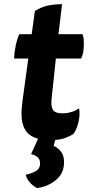

<svg xmlns="http://www.w3.org/2000/svg" viewBox="-20 -665 430 938"><path d="M74.2 -498Q63.5 -474.6 56.6 -441.4Q49.8 -408.2 48.8 -378.9Q72.3 -378.9 118.2 -378.9Q111.3 -329.1 90.8 -178.7Q88.9 -163.1 86.9 -143.6Q85 -124 85 -108.4Q85 -60.5 103.5 -30.3Q122.1 1 166 12.7Q154.3 38.1 131.8 87.9Q150.4 91.8 163.1 102.5Q175.8 113.3 175.8 132.8Q175.8 161.1 151.4 172.9Q127.9 184.6 105.5 188.5Q111.3 210.9 127 227.5Q141.6 244.1 162.1 253.9Q217.8 245.1 254.9 212.9Q293 180.7 293 127Q293 94.7 278.3 76.2Q264.6 57.6 242.2 47.9Q245.1 38.1 250 18.6Q277.3 16.6 298.8 8.8Q320.3 1 337.9 -9.8Q354.5 -31.2 363.3 -68.4Q372.1 -105.5 366.2 -135.7Q346.7 -122.1 326.2 -117.2Q306.6 -111.3 286.1 -111.3Q249 -111.3 238.3 -128.9Q227.5 -147.5 232.4 -185.5Q239.3 -250 252.9 -378.9Q284.2 -378.9 376 -378.9Q382.8 -391.6 386.7 -410.2Q389.6 -428.7 389.6 -452.1Q389.6 -469.7 387.7 -481.4Q384.8 -493.2 382.8 -498Q343.8 -498 265.6 -498Q270.5 -535.2 283.2 -644.5Q242.2 -644.5 209 -636.7Q175.8 -627.9 150.4 -611.3Q144.5 -573.2 134.8 -498Q120.1 -498 74.2 -498Z"/></svg>

Font: cl
Style: Bold Italic
Weight: 400
Designer: Mitja Miklavcic
Version: Version 7.504; 2011; Build 1022